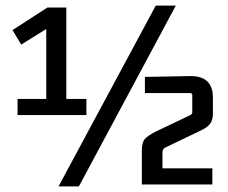

<svg xmlns="http://www.w3.org/2000/svg" viewBox="-20 -662 818 689"><path d="M539 -642H611L263 7H190ZM290 -307V-249H43V-307H146V-558L56 -502L25 -554L150 -635H218V-307ZM489 -121Q489 -151 499.5 -163Q510 -175 539 -190L661 -248Q670 -252 670 -259V-320Q670 -328 662 -328H500V-386L662 -389Q744 -390 744 -312V-254Q744 -230 733 -216.5Q722 -203 693 -190L574 -133Q563 -129 563 -113V-58H742V0H489Z"/></svg>

Font: Gemunu Libre Medium
Style: Regular
Weight: 500
Designer: Puspanada Ekanayake, Sola Matas, Pathum Egodawatta, Kosala Senevirathne
Foundry: mooniak
Version: Version 1.100